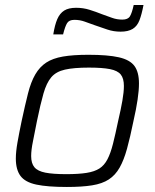

<svg xmlns="http://www.w3.org/2000/svg" viewBox="-20 -736 618 764"><path d="M246 8Q169 8 124.5 -1.5Q80 -11 61.5 -36Q43 -61 43 -105Q43 -132 49.5 -169Q56 -206 66 -254Q80 -319 91.5 -364.5Q103 -410 120.5 -440Q138 -470 164 -487Q190 -504 230.5 -511Q271 -518 332 -518Q409 -518 453 -508Q497 -498 515 -473.5Q533 -449 533 -404Q533 -377 527.5 -339.5Q522 -302 511 -254Q498 -190 485.5 -144.5Q473 -99 456 -69Q439 -39 413 -22Q387 -5 346.5 1.5Q306 8 246 8ZM244 -43Q292 -43 324 -48Q356 -53 375.5 -65.5Q395 -78 407.5 -102Q420 -126 429.5 -163.5Q439 -201 450 -254Q461 -301 467 -335.5Q473 -370 473 -394Q473 -424 460.5 -439.5Q448 -455 417.5 -461Q387 -467 334 -467Q274 -467 238.5 -459Q203 -451 184 -428.5Q165 -406 153 -364Q141 -322 127 -254Q118 -207 111 -173Q104 -139 104 -115Q104 -86 117 -70.5Q130 -55 160.5 -49Q191 -43 244 -43ZM192 -599Q198 -637 208 -660Q218 -683 235.5 -694Q253 -705 283 -705Q311 -705 336.5 -697Q362 -689 387 -679Q407 -672 426 -665Q445 -658 467 -658Q489 -658 497 -671Q505 -684 512 -716H551Q544 -679 535 -655.5Q526 -632 508 -621Q490 -610 460 -610Q432 -610 407 -618.5Q382 -627 356 -636Q336 -643 317 -650Q298 -657 276 -657Q255 -657 247 -644Q239 -631 231 -599Z"/></svg>

Font: Saira Thin Light
Style: Italic
Weight: 300
Italic angle: -12°
Version: Version 1.101